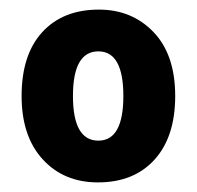

<svg xmlns="http://www.w3.org/2000/svg" viewBox="-20 -742 410 400"><path d="M345 -542Q345 -457 302 -409.5Q259 -362 184 -362Q113 -362 69 -410Q25 -458 25 -542Q25 -628 68 -675Q111 -722 186 -722Q255 -722 300 -675Q345 -628 345 -542ZM132 -542Q132 -449 185 -449Q237 -449 237 -542Q237 -635 185 -635Q132 -635 132 -542Z"/></svg>

Font: Noto Sans Arabic SemCond ExtBd
Style: Regular
Weight: 800
Width: 4
Designer: Monotype Design Team, Nadine Chahine, Nizar Qandah and Khaled Hosny
Foundry: Monotype Imaging Inc.
Version: Version 2.012; ttfautohint (v1.8.4.7-5d5b)